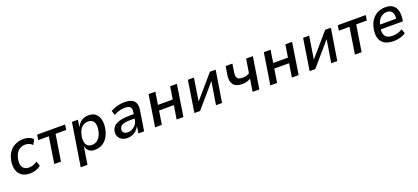

<svg xmlns="http://www.w3.org/2000/svg" viewBox="47 -1592 6217 2856"><g transform="rotate(-20 3155.5 -164.0)"><path d="M260 9Q184 9 134 -26Q84 -61 65.5 -125Q47 -189 63 -274Q76 -335 102.5 -379.5Q129 -424 166.5 -452Q204 -480 248.5 -494Q293 -508 341 -508Q390 -508 430 -492Q470 -476 492 -449L451 -373Q430 -395 400.5 -407.5Q371 -420 339 -420Q309 -420 282 -411Q255 -402 232 -383Q209 -364 192.5 -333.5Q176 -303 167 -259Q150 -170 181 -124.5Q212 -79 279 -79Q312 -79 347 -91.5Q382 -104 409 -125L436 -49Q415 -32 386.5 -18.5Q358 -5 326.5 2Q295 9 260 9Z M647 0 712 -416H544L557 -498H1000L987 -416H819L753 0Z M1000 180 1108 -499H1203L1187 -391H1189Q1210 -434 1238 -459.5Q1266 -485 1300.5 -496.5Q1335 -508 1373 -508Q1442 -508 1484 -471.5Q1526 -435 1540 -370.5Q1554 -306 1537 -222Q1521 -147 1486 -95.5Q1451 -44 1401 -17.5Q1351 9 1288 9Q1230 9 1196.5 -19.5Q1163 -48 1153 -96L1151 -97L1107 180ZM1273 -75Q1313 -75 1344.5 -93.5Q1376 -112 1399 -148Q1422 -184 1433 -237Q1451 -324 1425.5 -373.5Q1400 -423 1334 -423Q1296 -423 1263.5 -405.5Q1231 -388 1208.5 -352.5Q1186 -317 1174 -263Q1157 -175 1182.5 -125Q1208 -75 1273 -75Z M1806 9Q1753 9 1716 -13Q1679 -35 1663.5 -72.5Q1648 -110 1657 -154Q1668 -205 1704.5 -235.5Q1741 -266 1806 -280Q1871 -294 1966 -294H2028L2018 -228H1961Q1898 -228 1856 -222Q1814 -216 1791 -199Q1768 -182 1761 -149Q1753 -113 1775.5 -91Q1798 -69 1841 -69Q1876 -69 1909.5 -86.5Q1943 -104 1967.5 -135Q1992 -166 1998 -206L2016 -324Q2025 -381 2000.5 -404.5Q1976 -428 1919 -428Q1881 -428 1836.5 -417Q1792 -406 1742 -379L1720 -451Q1757 -470 1794 -483Q1831 -496 1869 -502Q1907 -508 1944 -508Q2007 -508 2050 -489Q2093 -470 2111.5 -427.5Q2130 -385 2119 -315L2069 0H1979L1995 -104H1992Q1974 -71 1946.5 -45Q1919 -19 1884 -5Q1849 9 1806 9Z M2243 0 2321 -498H2428L2397 -299H2631L2662 -498H2769L2691 0H2584L2618 -215H2384L2350 0Z M2865 0 2943 -498H3039L2981 -128H2973L3292 -498H3383L3303 0H3207L3267 -371H3274L2955 0Z M3786 0 3818 -198Q3789 -179 3754 -170Q3719 -161 3684 -161Q3586 -161 3545 -213.5Q3504 -266 3519 -363L3541 -498H3648L3628 -373Q3621 -331 3626.5 -303.5Q3632 -276 3655 -262Q3678 -248 3723 -248Q3754 -248 3780 -255.5Q3806 -263 3830 -279L3865 -498H3972L3893 0Z M4067 0 4145 -498H4252L4221 -299H4455L4486 -498H4593L4515 0H4408L4442 -215H4208L4174 0Z M4689 0 4767 -498H4863L4805 -128H4797L5116 -498H5207L5127 0H5031L5091 -371H5098L4779 0Z M5406 0 5471 -416H5303L5316 -498H5759L5746 -416H5578L5512 0Z M6021 9Q5931 9 5876 -24Q5821 -57 5802.5 -120.5Q5784 -184 5801 -273Q5817 -348 5854 -400Q5891 -452 5946.5 -480Q6002 -508 6072 -508Q6139 -508 6182.5 -479.5Q6226 -451 6244 -395Q6262 -339 6251 -254L6246 -221H5877L5888 -292H6182L6162 -270Q6172 -328 6163 -363.5Q6154 -399 6129 -416.5Q6104 -434 6066 -434Q6027 -434 5993.5 -414.5Q5960 -395 5936.5 -358Q5913 -321 5903 -266L5899 -244Q5889 -185 5901 -147Q5913 -109 5946 -90Q5979 -71 6031 -71Q6066 -71 6107.5 -81.5Q6149 -92 6186 -116L6212 -46Q6168 -16 6117 -3.5Q6066 9 6021 9Z"/></g></svg>

Font: Nunito Sans 7pt SemiCondensed SemiBold
Style: Italic
Weight: 600
Width: 4
Italic angle: -9°
Designer: Vernon Adams
Foundry: Vernon Adams
Version: Version 3.101;gftools[0.9.27]